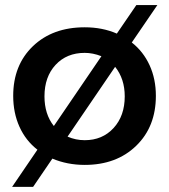

<svg xmlns="http://www.w3.org/2000/svg" viewBox="-20 -647 668 759"><path d="M501 -479Q546.4 -443.4 571.3 -389.2Q596.2 -335 596.2 -268.1Q596.2 -146 518.3 -70.6Q440.4 4.9 314.9 4.9Q246.1 4.9 187 -20L110.8 91.8H27.8L127.9 -55.2Q81.5 -91.3 56.9 -146Q32.2 -200.7 32.2 -268.1Q32.2 -389.6 110.1 -464.4Q188 -539.1 314.9 -539.1Q384.8 -539.1 441.9 -514.2L519 -627H602.1ZM155.8 -266.1Q155.8 -195.3 192.9 -148.9L380.9 -424.8Q347.2 -438 314.9 -438Q243.7 -438 199.7 -390.6Q155.8 -343.3 155.8 -266.1ZM314.9 -92.8Q384.8 -92.8 429 -140.9Q473.1 -189 473.1 -266.1Q473.1 -335.4 435.1 -382.8L247.1 -106.9Q279.3 -92.8 314.9 -92.8Z"/></svg>

Font: Montserrat-Arabic Medium
Style: Regular
Weight: 500
Designer: Mohamed Gaber
Foundry: Kief Type Foundry
Version: Version 5.008;PS 005.008;hotconv 1.0.88;makeotf.lib2.5.64775